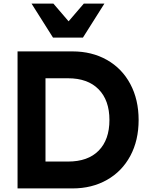

<svg xmlns="http://www.w3.org/2000/svg" viewBox="-20 -1052 828 1072"><path d="M78 -765H385Q493 -765 577 -717.5Q661 -670 707.5 -583Q754 -496 754 -382Q754 -268 707.5 -181.5Q661 -95 577 -47.5Q493 0 385 0H78ZM360 -150Q471 -150 531 -211Q591 -272 591 -382Q591 -492 530.5 -553.5Q470 -615 360 -615H234V-150ZM156 -1032H278L363 -933L448 -1032H563L443 -842H276Z"/></svg>

Font: Application
Style: Bold
Weight: 700
Designer: Wei Huang
Foundry: Wei Huang
Version: Version 0.012